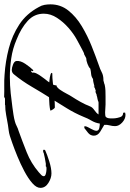

<svg xmlns="http://www.w3.org/2000/svg" viewBox="88 -642 612 905"><g transform="rotate(-90 393.5 -189.0)"><path d="M305 97Q286 97 269 81.5Q252 66 252 48Q252 35 255.5 22.5Q259 10 258 -3Q245 -10 226 -22Q207 -34 207 -52Q207 -68 220 -79Q233 -90 243 -97H250V-96H252Q251 -87 247 -80Q243 -73 239 -65Q235 -58 232.5 -51.5Q230 -45 230 -39Q231 -29 243 -26.5Q255 -24 264 -24Q267 -45 278 -63.5Q289 -82 296 -101Q313 -142 336.5 -180Q360 -218 383 -255Q411 -299 437.5 -344.5Q464 -390 497 -430Q505 -439 517 -439Q527 -439 542.5 -433Q558 -427 559 -417Q561 -398 545.5 -375Q530 -352 516 -338H512L511 -343Q511 -345 513 -345Q513 -345 513 -348H510L504 -343Q506 -334 500 -322Q494 -310 486 -299.5Q478 -289 474 -283Q468 -276 462.5 -268.5Q457 -261 453 -254Q444 -241 444 -228H441Q432 -224 422.5 -210Q413 -196 405 -180.5Q397 -165 391 -156Q378 -136 366 -114.5Q354 -93 345 -70Q341 -59 327 -49.5Q313 -40 307 -30H363Q365 -31 369 -31V-32Q379 -35 391 -37Q395 -39 398.5 -39Q402 -39 402 -40Q406 -41 410.5 -43.5Q415 -46 418 -43L433 -48L438 -53V-49Q447 -51 456 -53.5Q465 -56 474 -56Q485 -64 498 -65Q511 -66 523 -69Q529 -76 545 -82Q561 -88 571 -88H572L591 -98Q593 -97 602 -101.5Q611 -106 622 -112L659 -132Q687 -147 715 -171.5Q743 -196 762.5 -226Q782 -256 782 -288Q782 -333 748 -364Q714 -395 661 -416Q617 -435 571.5 -441.5Q526 -448 484 -448Q444 -448 407 -444Q370 -440 341 -436Q325 -434 306 -431Q287 -428 273 -424Q262 -421 251.5 -415.5Q241 -410 230 -407Q180 -389 128.5 -368.5Q77 -348 35 -312Q31 -308 23.5 -301.5Q16 -295 16 -288Q16 -282 25.5 -279Q35 -276 46 -275.5Q57 -275 61 -275L60 -277H51L70 -279Q71 -279 71 -278.5Q71 -278 72 -278Q87 -280 101 -283Q115 -286 128 -289V-291H140Q140 -289 140.5 -286Q141 -283 137 -281Q117 -272 85 -262Q53 -252 29 -252Q7 -252 -16 -266.5Q-39 -281 -39 -304Q-39 -323 -16.5 -342.5Q6 -362 40 -380Q74 -398 109.5 -412.5Q145 -427 172 -436.5Q199 -446 206 -448Q219 -452 231.5 -453.5Q244 -455 257 -457Q281 -461 304.5 -465.5Q328 -470 352 -470V-471H382L390 -475Q416 -474 442.5 -474.5Q469 -475 494 -473Q557 -469 618.5 -453Q680 -437 731 -403.5Q782 -370 813 -312Q821 -299 823.5 -285Q826 -271 826 -257Q826 -209 797 -172.5Q768 -136 723 -109Q678 -82 629 -62.5Q580 -43 540 -29Q521 -23 506 -15Q491 -7 470 -7H467L460 -5Q456 -4 452 -3Q448 -2 447 -1Q433 2 419 2.5Q405 3 391 3H354Q345 3 335.5 2Q326 1 317 1Q313 1 305.5 1.5Q298 2 296 4Q289 10 288.5 25Q288 40 289 48Q290 58 294.5 72Q299 86 315 86L316 95Q312 96 309.5 96.5Q307 97 305 97ZM340 -236Q337 -236 331.5 -244Q326 -252 325 -257Q335 -260 353 -261.5Q371 -263 389.5 -263.5Q408 -264 419 -264Q430 -264 448 -263Q466 -262 482 -259.5Q498 -257 503 -252Q503 -248 500 -248Q478 -248 458 -245.5Q438 -243 416 -241Q404 -240 383 -238Q362 -236 340 -236Z"/></g></svg>

Font: Qwitcher Grypen
Style: Bold
Weight: 700
Designer: Robert E. Leuschke
Foundry: Robert E. Leuschke
Version: Version 1.100; ttfautohint (v1.8.3)